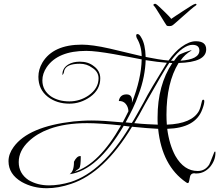

<svg xmlns="http://www.w3.org/2000/svg" viewBox="-20 -908 1159 1015"><path d="M227 87Q154 87 95 54Q25 13 25 -56Q25 -94 52 -131Q130 -239 369 -266Q390 -268 414 -269.5Q438 -271 465 -271Q495 -271 536 -268.5Q577 -266 629 -261Q637 -276 644.5 -291Q652 -306 659 -320Q658 -343 644.5 -359Q631 -375 608 -374Q614 -409 649 -409Q683 -409 677 -364Q727 -492 729 -594Q704 -599 667 -606Q630 -613 581 -622Q535 -630 498.5 -634.5Q462 -639 436 -639Q286 -639 227 -553Q204 -519 204 -483Q204 -430 250 -398Q290 -372 347 -372Q374 -372 400 -380Q426 -388 449 -404Q501 -441 501 -494Q501 -529 467 -550Q439 -571 402 -571Q332 -571 320 -536L317 -522Q315 -517 311 -511Q310 -512 310 -515Q310 -548 341 -567Q354 -575 369.5 -578.5Q385 -582 402 -582Q446 -582 475 -559Q510 -534 510 -494Q510 -434 457 -396Q406 -360 347 -360Q280 -360 233 -396Q183 -435 183 -502Q183 -541 204 -577Q261 -672 413 -672Q439 -672 476 -667Q513 -662 561 -651L729 -611Q728 -666 703 -707Q700 -715 700 -720Q700 -728 707 -728Q717 -728 727 -709Q748 -675 750 -607Q785 -600 815.5 -595Q846 -590 871 -588Q905 -635 938 -659Q980 -690 1015 -690Q1070 -690 1070 -647Q1070 -579 924 -575Q860 -471 860 -301Q860 -288 860.5 -275Q861 -262 862 -249Q995 -254 1032 -322Q1036 -330 1040 -343Q1044 -356 1048 -375Q1050 -381 1054 -381Q1060 -381 1060 -373Q1060 -357 1049 -329Q1013 -231 864 -227Q875 -143 907 -84Q953 -4 1025 -4Q1064 -4 1086 -38Q1088 -40 1113 -104Q1115 -107 1117 -107Q1119 -107 1119 -101Q1119 -60 1090 -25Q1059 9 1019 9H1013Q1010 8 1007 8Q986 8 983 33Q979 60 974 60Q969 60 964 56Q836 -32 816 -227Q789 -228 754.5 -231Q720 -234 678 -238Q531 6 356 64Q289 87 227 87ZM900 -586Q912 -604 923 -615Q927 -619 935 -622.5Q943 -626 956 -631Q970 -636 978.5 -639Q987 -642 992 -642Q993 -642 993 -641Q993 -641 992.5 -641Q992 -641 991 -640Q975 -631 960.5 -618Q946 -605 934 -587Q1034 -594 1034 -641Q1034 -671 997 -671Q974 -671 945.5 -651Q917 -631 884 -587Q888 -587 892 -587Q896 -587 900 -586ZM677 -258Q687 -273 702 -300Q717 -327 739 -366Q757 -402 788 -454Q819 -506 862 -576Q837 -578 809.5 -581.5Q782 -585 750 -590Q749 -550 740 -503.5Q731 -457 712 -407Q700 -372 682.5 -335.5Q665 -299 644 -261ZM814 -249Q813 -258 813 -268Q813 -278 813 -288Q813 -458 891 -575Q887 -575 883 -575Q879 -575 875 -576Q860 -554 828.5 -500.5Q797 -447 748 -360Q730 -326 715.5 -300.5Q701 -275 690 -257Q728 -253 759 -251.5Q790 -250 814 -249ZM239 72Q293 72 354 54Q522 0 666 -239L634 -243Q495 -7 348 13Q371 -2 371 -51V-53Q386 -83 404 -83Q407 -83 407 -81Q407 -29 399 -18L374 0Q503 -39 620 -245Q506 -257 441 -257Q324 -257 240 -226Q175 -202 132 -161Q79 -111 79 -51Q79 9 131 44Q178 72 239 72ZM874 -770Q864 -770 861 -773Q860 -774 850.5 -789Q841 -804 829 -824Q817 -844 806.5 -860Q796 -876 793 -878Q791 -879 791 -882Q791 -886 796.5 -887.5Q802 -889 805 -886Q807 -886 819 -875Q831 -864 846 -849.5Q861 -835 872.5 -823Q884 -811 885 -808Q890 -812 908.5 -824Q927 -836 949 -850.5Q971 -865 988 -875.5Q1005 -886 1008 -886Q1012 -888 1013 -888Q1017 -888 1018.5 -885Q1020 -882 1014 -878Q1007 -874 988.5 -858Q970 -842 948.5 -823Q927 -804 910 -789Q893 -774 890 -773Q886 -770 874 -770Z"/></svg>

Font: Lavishly Yours
Style: Regular
Weight: 400
Designer: Robert E. Leuschke
Foundry: Robert E. Leuschke
Version: Version 1.010; ttfautohint (v1.8.3)